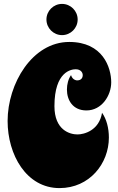

<svg xmlns="http://www.w3.org/2000/svg" viewBox="-20 -939 605 984"><path d="M550 -517C550 -593 507 -724 335 -724C145 -724 19 -510 19 -319C19 -146 115 25 285 25C439 25 538 -101 538 -234C538 -282 526 -329 503 -361C488 -270 411 -250 377 -250C338 -250 259 -272 259 -395C259 -574 347 -584 368 -584C394 -584 404 -567 404 -554C404 -540 396 -527 375 -527C375 -527 352 -527 344 -554C330 -534 323 -507 323 -480C323 -426 353 -373 423 -373C502 -373 550 -450 550 -517ZM218 -839C218 -795 254 -759 298 -759C342 -759 378 -795 378 -839C378 -883 342 -919 298 -919C254 -919 218 -883 218 -839Z"/></svg>

Font: Spicy Rice
Style: Regular
Weight: 400
Designer: Astigmatic (AOETI)
Foundry: Astigmatic (AOETI)
Version: Version 1.000